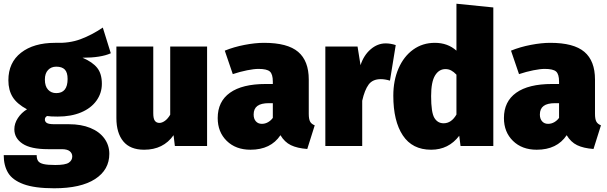

<svg xmlns="http://www.w3.org/2000/svg" viewBox="-25 -784 3262 1031"><path d="M570 -498Q517 -474 418 -474Q472 -451 497 -419.5Q522 -388 522 -334Q522 -284 493 -243.5Q464 -203 410.5 -180.5Q357 -158 285 -158Q246 -158 228 -161Q216 -155 216 -142Q216 -131 226 -124Q236 -117 268 -117H345Q411 -117 460 -97Q509 -77 535.5 -40.5Q562 -4 562 42Q562 128 485.5 177.5Q409 227 266 227Q161 227 101.5 205Q42 183 18.5 144Q-5 105 -5 49H172Q172 70 180 81Q188 92 209 97Q230 102 272 102Q326 102 344.5 89.5Q363 77 363 56Q363 39 349.5 28Q336 17 306 17H232Q140 17 96 -12.5Q52 -42 52 -90Q52 -121 71 -150Q90 -179 120 -197Q66 -226 43 -263Q20 -300 20 -353Q20 -448 88 -501Q156 -554 271 -554Q347 -551 407.5 -573.5Q468 -596 527 -636ZM216 -357Q216 -321 233 -302.5Q250 -284 277 -284Q338 -284 338 -360Q338 -395 323 -410.5Q308 -426 277 -426Q250 -426 233 -408Q216 -390 216 -357Z M1087 0H914L907 -58Q852 20 749 20Q674 20 637 -25Q600 -70 600 -150V-534H798V-176Q798 -147 806.5 -135.5Q815 -124 831 -124Q845 -124 860.5 -135Q876 -146 889 -168V-534H1087Z M1665 -111 1625 16Q1571 12 1537 -4.5Q1503 -21 1481 -58Q1429 20 1320 20Q1241 20 1192.5 -27.5Q1144 -75 1144 -150Q1144 -239 1210 -286Q1276 -333 1402 -333H1440V-346Q1440 -386 1424 -400Q1408 -414 1363 -414Q1339 -414 1301.5 -406.5Q1264 -399 1225 -386L1182 -512Q1231 -532 1288.5 -543Q1346 -554 1393 -554Q1519 -554 1576 -505.5Q1633 -457 1633 -357V-173Q1633 -145 1640 -131.5Q1647 -118 1665 -111ZM1440 -151V-230H1419Q1377 -230 1357 -215Q1337 -200 1337 -169Q1337 -146 1349 -132.5Q1361 -119 1381 -119Q1399 -119 1414.5 -128Q1430 -137 1440 -151Z M2100 -542 2069 -351Q2042 -359 2020 -359Q1976 -359 1954.5 -330Q1933 -301 1920 -243V0H1722V-534H1895L1911 -434Q1928 -487 1965 -519Q2002 -551 2046 -551Q2072 -551 2100 -542Z M2624 -744V0H2448L2441 -55Q2384 20 2290 20Q2189 20 2138 -57Q2087 -134 2087 -270Q2087 -352 2115 -416.5Q2143 -481 2193.5 -517.5Q2244 -554 2310 -554Q2379 -554 2426 -512V-764ZM2426 -169V-383Q2412 -398 2398 -405.5Q2384 -413 2367 -413Q2332 -413 2311 -378.5Q2290 -344 2290 -268Q2290 -180 2307.5 -151Q2325 -122 2357 -122Q2399 -122 2426 -169Z M3202 -111 3162 16Q3108 12 3074 -4.5Q3040 -21 3018 -58Q2966 20 2857 20Q2778 20 2729.5 -27.5Q2681 -75 2681 -150Q2681 -239 2747 -286Q2813 -333 2939 -333H2977V-346Q2977 -386 2961 -400Q2945 -414 2900 -414Q2876 -414 2838.5 -406.5Q2801 -399 2762 -386L2719 -512Q2768 -532 2825.5 -543Q2883 -554 2930 -554Q3056 -554 3113 -505.5Q3170 -457 3170 -357V-173Q3170 -145 3177 -131.5Q3184 -118 3202 -111ZM2977 -151V-230H2956Q2914 -230 2894 -215Q2874 -200 2874 -169Q2874 -146 2886 -132.5Q2898 -119 2918 -119Q2936 -119 2951.5 -128Q2967 -137 2977 -151Z"/></svg>

Font: FiraGO Heavy
Style: Regular
Weight: 900
Designer: bBox Type
Foundry: bBox Type GmbH
Version: Version 1.001